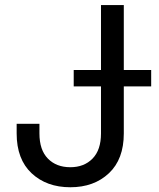

<svg xmlns="http://www.w3.org/2000/svg" viewBox="-20 -748 642 777"><path d="M264.6 9.8Q168.5 9.8 107.9 -46.9Q47.4 -103.5 47.4 -208V-247.1H139.6V-208Q139.6 -141.1 173.8 -106.2Q208 -71.3 264.6 -71.3Q320.3 -71.3 354.5 -106.2Q388.7 -141.1 388.7 -208V-727.5H481V-208Q481 -103.5 420.7 -46.9Q360.4 9.8 264.6 9.8ZM278.3 -398.4V-464.8H591.8V-398.4Z"/></svg>

Font: Inter 16pt
Style: Regular
Weight: 400
Version: Version 4.001;git-66647c0bb